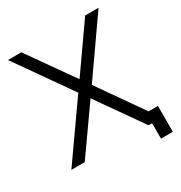

<svg xmlns="http://www.w3.org/2000/svg" viewBox="-188 -847 1018 1081"><g transform="rotate(-30 321.0 -307.0)"><path d="M20 0H107L315 -295L522 0H545V100H622V-68H561L359 -357L609 -714H522L315 -419L107 -714H20L271 -357Z"/></g></svg>

Font: Non Bureau Light
Style: Regular
Weight: 300
Designer: Jona Saucedo
Foundry: Non Foundry
Version: Version 1.000;FEAKit 1.0